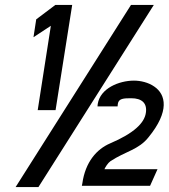

<svg xmlns="http://www.w3.org/2000/svg" viewBox="-20 -744 680 774"><path d="M115 -594 185 -640 132 -300H204L271 -724H203L126 -666ZM43 10H135L600 -724H508ZM310 5H585L615 -62H401C405 -71 415 -87 425 -94C485 -134 539 -140 579 -191C664 -295 649 -363 602 -395C578 -412 546 -419 520 -419C460 -419 384 -388 374 -325L373 -315H454L455 -325C458 -347 478 -348 509 -348C552 -348 574 -328 568 -289C562 -248 520 -207 424 -166C370 -143 324 -91 312 -5Z"/></svg>

Font: Charger Sport
Style: SeBdNrwObl
Weight: 600
Designer: Jasper
Foundry: Cannot Into Space Fonts
Version: Version 1.1